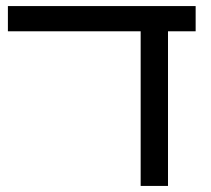

<svg xmlns="http://www.w3.org/2000/svg" viewBox="-20 -612 694 632"><path d="M443 0V-525H533V0ZM6 -509V-592H624V-509Z"/></svg>

Font: Noto Sans Hebrew
Style: Regular
Weight: 400
Designer: Monotype Design Team
Foundry: Monotype Imaging Inc.
Version: Version 2.003